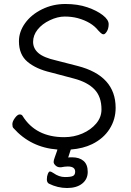

<svg xmlns="http://www.w3.org/2000/svg" viewBox="-20 -733 657 963"><path d="M268 17Q134 7 47 -91Q42 -96 42 -110Q42 -124 55 -141.5Q68 -159 78.5 -159Q89 -159 93 -152Q159 -45 302 -45Q351 -45 393.5 -63.5Q436 -82 462.5 -113.5Q489 -145 489 -184Q489 -248 454 -284.5Q419 -321 351 -339L234 -370Q161 -387 118 -423Q75 -459 75 -526Q75 -574 106 -617Q137 -660 191 -686.5Q245 -713 307.5 -713Q370 -713 418 -696.5Q466 -680 495.5 -657Q525 -634 525 -612Q525 -590 516 -575.5Q507 -561 499.5 -561Q492 -561 485 -568L473 -580Q439 -623 370 -642Q340 -650 304.5 -650Q269 -650 230 -631.5Q191 -613 168.5 -584.5Q146 -556 146 -523Q146 -490 172.5 -467Q199 -444 261 -430L370 -402Q560 -353 560 -192Q560 -134 529.5 -86Q499 -38 442 -10Q397 12 335 17L322 57Q327 56 332 56Q337 56 342 56Q378 56 399 74Q420 92 420 129Q420 166 392 188Q364 210 316.5 210Q269 210 225 188Q215 182 215 166.5Q215 151 220 139Q225 127 230.5 127Q236 127 248 135Q276 155 305.5 155Q335 155 346 149.5Q357 144 357 128Q357 102 320 102Q306 102 286 106H281Q268 106 258.5 97Q249 88 249 79.5Q249 71 254.5 56.5Q260 42 266 24Z"/></svg>

Font: QiushuiShotai
Style: Regular
Weight: 600
Designer: Fontworks Inc.
Foundry: Fontworks Inc.
Version: Version 1.250